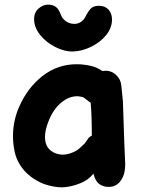

<svg xmlns="http://www.w3.org/2000/svg" viewBox="-20 -807 614 828"><path d="M249 1Q288 -1 327 -17Q360 -30 383 -58Q391 -25 409.5 -12.5Q428 0 451 -1Q479 -2 496.5 -22.5Q514 -43 518 -72Q520 -86 520 -102Q519 -117 517 -167L515 -221Q512 -327 510 -371L503 -440Q500 -466 480.5 -484Q461 -502 436 -502L426 -501H421Q399 -516 376 -522Q341 -530 311 -530Q228 -530 163 -479Q98 -428 62 -345Q36 -286 36 -219Q36 -190 42 -159Q50 -112 84 -72Q119 -33 171 -13Q213 1 249 1ZM250 -140Q237 -140 222 -145Q174 -162 174 -216Q174 -247 190 -286Q210 -336 243.5 -364Q277 -392 313 -392Q322 -392 338 -388L347 -382L361 -371L371 -364Q376 -306 376 -222Q368 -219 362 -212L345 -188L330 -174Q320 -164 312 -159Q280 -140 250 -140ZM295 -585Q333 -586 372.5 -605Q412 -624 438 -656Q463 -687 463 -723Q463 -749 448 -765.5Q433 -782 407 -782Q383 -782 371.5 -770Q360 -758 348 -734Q341 -720 328 -712Q315 -704 302 -704Q270 -704 250 -729Q246 -734 241 -747Q236 -759 232 -765Q218 -787 187 -787Q165 -787 146 -770Q127 -753 127 -725Q127 -689 153 -656.5Q179 -624 219 -604Q258 -584 295 -585Z"/></svg>

Font: Balsamiq Sans
Style: Bold
Weight: 700
Designer: Michael Angeles
Foundry: Balsamiq SRL
Version: Version 1.020; ttfautohint (v1.8.4.7-5d5b);gftools[0.9.26]